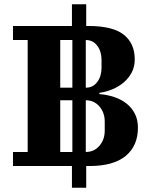

<svg xmlns="http://www.w3.org/2000/svg" viewBox="-20 -800 710 902"><path d="M318 -20H41V-86H110V-612H41V-678H318V-780H385V-678H394Q510 -678 561.5 -637Q613 -596 613 -521Q613 -487 599 -460Q585 -433 561.5 -413Q538 -393 508 -380.5Q478 -368 447 -364V-358Q484 -355 517 -344Q550 -333 575 -313Q600 -293 614 -265Q628 -237 628 -200Q628 -115 570.5 -67.5Q513 -20 400 -20H385V82H318ZM383 -86Q422 -86 447 -115Q472 -144 472 -186V-229Q472 -271 447 -300Q422 -329 383 -329ZM383 -388Q417 -388 437 -415Q457 -442 457 -481V-519Q457 -558 437 -585Q417 -612 383 -612ZM263 -86H320V-329H263ZM263 -388H320V-612H263Z"/></svg>

Font: IBM Plex Serif
Style: Bold
Weight: 700
Designer: Mike Abbink, Paul van der Laan, Pieter van Rosmalen
Foundry: Bold Monday
Version: Version 2.008